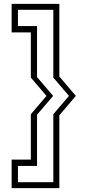

<svg xmlns="http://www.w3.org/2000/svg" viewBox="-20 -770 451 990"><path d="M255 -181 335.5 -275.5 255 -370V-719.5H72.5V-635.5H171V-372.5L254 -275.5L171 -178.5V85.5H72.5V169.5H255ZM139 -181 219.5 -275.5 139 -370V-603H40V-750H286V-375.5L371 -275.5L286 -175.5V200H40V53H139Z"/></svg>

Font: Tourney Thin Light
Style: Regular
Weight: 300
Version: Version 1.015